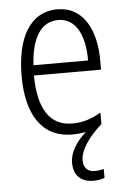

<svg xmlns="http://www.w3.org/2000/svg" viewBox="-54 -648 553 841"><g transform="rotate(-5 222.5 -227.0)"><path d="M283 61C283 16 320 -37 376 -88L379 -89V-141C335 -115 297 -104 252 -104C154 -104 104 -181 103 -328H398V-369C398 -500 346 -608 230 -608C111 -608 49 -500 49 -330C49 -165 112 -56 248 -56C269 -56 289 -58 308 -62C265 -24 236 22 236 67C236 124 268 154 324 154C343 154 360 150 372 146V106C364 109 349 112 333 112C301 112 283 94 283 61ZM230 -561C310 -561 346 -478 345 -373H105C112 -498 157 -561 230 -561Z"/></g></svg>

Font: Noto Sans Malayalam UI Condensed Light
Style: Regular
Weight: 300
Width: 3
Designer: Jelle Bosma - Monotype Design Team
Foundry: Monotype Imaging Inc.
Version: Version 2.104